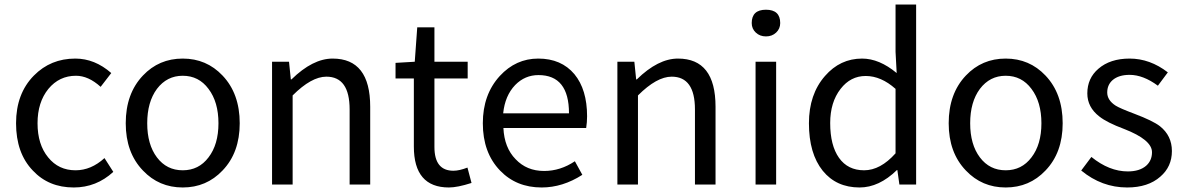

<svg xmlns="http://www.w3.org/2000/svg" viewBox="-20 -816 5238 849"><path d="M125 -62Q51 -139 51 -271Q51 -402 130 -482Q204 -557 313 -557Q399 -557 472 -493L425 -432Q371 -481 316 -481Q242 -481 194 -423Q146 -364 146 -271Q146 -177 193 -120Q239 -63 314 -63Q383 -63 442 -117L481 -56Q406 13 306 13Q195 13 125 -62Z M612 -62Q536 -141 536 -271Q536 -402 612 -482Q683 -557 788 -557Q893 -557 964 -482Q1040 -402 1040 -271Q1040 -141 964 -62Q893 13 788 13Q683 13 612 -62ZM902 -120Q946 -177 946 -271Q946 -365 902 -423Q859 -481 788 -481Q718 -481 674 -423Q631 -365 631 -271Q631 -177 674 -120Q717 -63 788 -63Q859 -63 902 -120Z M1183 -543H1258L1266 -465H1269Q1363 -557 1451 -557Q1617 -557 1617 -344V0H1526V-332Q1526 -477 1423 -477Q1357 -477 1274 -394V0H1183Z M1810 -168V-469H1729V-538L1814 -543L1825 -695H1901V-543H2048V-469H1901V-166Q1901 -61 1985 -61Q2011 -61 2047 -75L2065 -7Q2003 13 1965 13Q1810 13 1810 -168Z M2191 -62Q2115 -141 2115 -271Q2115 -398 2190 -480Q2261 -557 2360 -557Q2462 -557 2520 -488Q2576 -420 2576 -302Q2576 -276 2572 -250H2206Q2210 -163 2260 -112Q2309 -60 2386 -60Q2458 -60 2522 -103L2555 -43Q2468 13 2375 13Q2263 13 2191 -62ZM2496 -315Q2496 -484 2361 -484Q2301 -484 2258 -440Q2213 -393 2205 -315Z M2710 -543H2785L2793 -465H2796Q2890 -557 2978 -557Q3144 -557 3144 -344V0H3053V-332Q3053 -477 2950 -477Q2884 -477 2801 -394V0H2710Z M3321 -543H3412V0H3321ZM3322 -672Q3304 -689 3304 -714Q3304 -773 3367 -773Q3430 -773 3430 -714Q3430 -689 3412 -672Q3394 -655 3367 -655Q3340 -655 3322 -672Z M3618 -61Q3557 -137 3557 -271Q3557 -399 3628 -480Q3695 -557 3792 -557Q3868 -557 3945 -493L3940 -587V-796H4031V0H3957L3948 -64H3946Q3867 13 3781 13Q3678 13 3618 -61ZM3940 -138V-423Q3876 -480 3808 -480Q3741 -480 3697 -423Q3651 -364 3651 -272Q3651 -173 3690 -118Q3729 -63 3801 -63Q3873 -63 3940 -138Z M4251 -62Q4175 -141 4175 -271Q4175 -402 4251 -482Q4322 -557 4427 -557Q4532 -557 4603 -482Q4679 -402 4679 -271Q4679 -141 4603 -62Q4532 13 4427 13Q4322 13 4251 -62ZM4541 -120Q4585 -177 4585 -271Q4585 -365 4541 -423Q4498 -481 4427 -481Q4357 -481 4313 -423Q4270 -365 4270 -271Q4270 -177 4313 -120Q4356 -63 4427 -63Q4498 -63 4541 -120Z M4761 -62 4806 -122Q4885 -58 4967 -58Q5019 -58 5048 -83Q5074 -106 5074 -143Q5074 -198 4950 -246Q4875 -274 4841 -301Q4788 -342 4788 -403Q4788 -470 4837 -512Q4889 -557 4975 -557Q5065 -557 5144 -496L5100 -437Q5035 -485 4975 -485Q4927 -485 4900 -462Q4876 -441 4876 -407Q4876 -373 4913 -349Q4932 -337 4996 -313Q5078 -282 5109 -258Q5162 -216 5162 -148Q5162 -79 5111 -35Q5057 13 4964 13Q4852 13 4761 -62Z"/></svg>

Font: Source Han Sans K Regular
Style: Regular
Weight: 400
Designer: Ryoko NISHIZUKA  (kana & ideographs); Paul D. Hunt (Latin, Greek & Cyrillic); Wenlong ZHANG  (bopomofo); Sandoll Communi
Foundry: Adobe Systems Incorporated
Version: Version 1.00 July 18, 2014, initial release